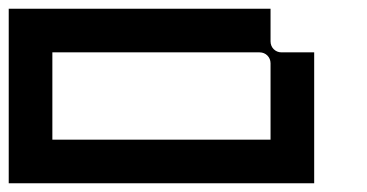

<svg xmlns="http://www.w3.org/2000/svg" viewBox="-20 -420 840 440"><path d="M625 -300C611 -300 600 -311 600 -325V-400H0V0H700V-300ZM100 -100V-300H575C589 -300 600 -289 600 -275V-100Z"/></svg>

Font: Broadcast
Style: Regular
Weight: 400
Designer: Mıchael Chrıstophersson
Foundry: Aeriform
Version: Version 1.000;PS 001.000;hotconv 1.0.88;makeotf.lib2.5.64775